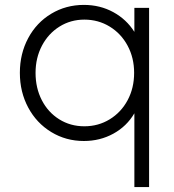

<svg xmlns="http://www.w3.org/2000/svg" viewBox="-20 -563 711 783"><path d="M528 -101Q497 -48 442.5 -18Q388 12 322 12Q249 12 189 -24.5Q129 -61 95 -124.5Q61 -188 61 -266Q61 -344 95 -407.5Q129 -471 189 -507Q249 -543 322 -543Q388 -543 442 -513.5Q496 -484 528 -433V-531H588V200H528ZM324 -48Q381 -48 427.5 -76.5Q474 -105 500.5 -154.5Q527 -204 527 -266Q527 -327 500.5 -376.5Q474 -426 427.5 -454.5Q381 -483 324 -483Q268 -483 222.5 -454.5Q177 -426 151 -376.5Q125 -327 125 -266Q125 -204 150.5 -154.5Q176 -105 221.5 -76.5Q267 -48 324 -48Z"/></svg>

Font: Eudoxus Sans Light
Style: Regular
Weight: 300
Designer: Stijn de Vries
Foundry: tokotype
Version: Version 2.005